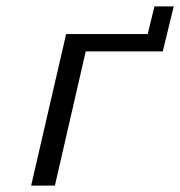

<svg xmlns="http://www.w3.org/2000/svg" viewBox="-20 -578 561 598"><path d="M77 0 186 -472H440L461 -558H521L487 -418H247L151 0Z"/></svg>

Font: Coval
Style: ExtraLight Italic
Weight: 200
Foundry: Context Ltd
Version: Version 001.000